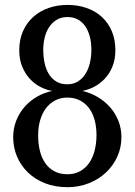

<svg xmlns="http://www.w3.org/2000/svg" viewBox="-20 -757 553 789"><path d="M257.3 -41Q287.1 -41 309.6 -53.7Q332 -66.4 346.9 -88.1Q361.8 -109.9 369.1 -139.2Q376.5 -168.5 376.5 -201.7Q376.5 -238.3 367.9 -267.1Q359.4 -295.9 343.5 -315.7Q327.6 -335.4 305.7 -345.7Q283.7 -356 256.8 -356Q228.5 -356 206.1 -344Q183.6 -332 168.2 -311.3Q152.8 -290.5 144.8 -262.2Q136.7 -233.9 136.7 -201.7Q136.7 -167 143.8 -137.7Q150.9 -108.4 165.8 -86.9Q180.7 -65.4 203.4 -53.2Q226.1 -41 257.3 -41ZM257.3 -687Q231 -687 212.2 -675.3Q193.4 -663.6 181.2 -644.5Q168.9 -625.5 163.3 -601.3Q157.7 -577.1 157.7 -552.2Q157.7 -524.4 163.1 -498.8Q168.5 -473.1 180.2 -453.6Q191.9 -434.1 210.7 -422.4Q229.5 -410.6 256.8 -410.6Q281.2 -410.6 299.6 -421.9Q317.9 -433.1 330.3 -452.1Q342.8 -471.2 349.1 -497.1Q355.5 -522.9 355.5 -552.2Q355.5 -583.5 348.6 -608.4Q341.8 -633.3 329.1 -650.9Q316.4 -668.5 298.3 -677.7Q280.3 -687 257.3 -687ZM479 -193.4Q479 -150.9 462.2 -113.5Q445.3 -76.2 415.8 -48.3Q386.2 -20.5 345.5 -4.2Q304.7 12.2 257.3 12.2Q206.5 12.2 165.3 -3.9Q124 -20 95 -48.1Q65.9 -76.2 50 -113.5Q34.2 -150.9 34.2 -193.4Q34.2 -230 46.9 -261.7Q59.6 -293.5 81.5 -318.4Q103.5 -343.3 132.6 -359.9Q161.6 -376.5 194.8 -383.3Q170.4 -387.2 146.2 -399.7Q122.1 -412.1 102.8 -432.9Q83.5 -453.6 71.3 -483.2Q59.1 -512.7 59.1 -550.3Q59.1 -594.7 74.7 -629.4Q90.3 -664.1 117.2 -688Q144 -711.9 180.2 -724.4Q216.3 -736.8 257.3 -736.8Q299.3 -736.8 335.4 -724.4Q371.6 -711.9 397.9 -688Q424.3 -664.1 439.2 -629.4Q454.1 -594.7 454.1 -550.3Q454.1 -512.7 442.1 -483.6Q430.2 -454.6 411.1 -434.1Q392.1 -413.6 367.9 -400.9Q343.8 -388.2 318.8 -383.3Q352.1 -375.5 381.1 -358.4Q410.2 -341.3 431.9 -316.9Q453.6 -292.5 466.3 -261Q479 -229.5 479 -193.4Z"/></svg>

Font: Charis SIL
Style: Regular
Weight: 400
Foundry: SIL International
Version: Version 4.112